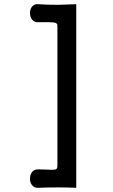

<svg xmlns="http://www.w3.org/2000/svg" viewBox="-20 -813 540 916"><path d="M343.8 -793Q301.8 -791 256.8 -790Q201.2 -790 162.1 -793Q143.6 -794.9 132.8 -781.2Q123 -769.5 123 -751Q123 -732.4 132.8 -719.7Q143.6 -706.1 162.1 -707Q219.7 -708 234.4 -706.1Q253.9 -704.1 253.9 -692.4V-19.5Q253.9 -5.9 242.2 -3.9Q234.4 -2 203.1 -3.9L162.1 -4.9Q143.6 -5.9 132.8 7.8Q123 21.5 123 40Q123 58.6 132.8 70.3Q143.6 84 162.1 83Q205.1 81.1 256.8 81.1Q307.6 81.1 343.8 83Z"/></svg>

Font: Gungsuh
Style: Regular
Weight: 400
Version: Version 2.21